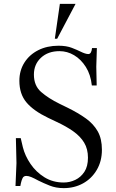

<svg xmlns="http://www.w3.org/2000/svg" viewBox="-20 -960 601 991"><path d="M309 11Q269 11 236.5 -2Q204 -15 178 -28Q156 -40 141.5 -46Q127 -52 116 -52Q102 -52 96.5 -40.5Q91 -29 88 -15L85 0H60L65 -118L62 -247H87L98 -200Q109 -156 137.5 -114Q166 -72 209.5 -45Q253 -18 309 -18Q340 -18 368.5 -31.5Q397 -45 415.5 -73Q434 -101 434 -146Q434 -191 414.5 -223.5Q395 -256 358.5 -282Q322 -308 270 -332L228 -352Q153 -388 116.5 -431.5Q80 -475 80 -543Q80 -596 106 -637Q132 -678 177.5 -701Q223 -724 282 -724Q323 -724 351 -713Q379 -702 395 -694Q421 -681 436 -681Q452 -681 455 -712H480L477 -616L479 -519H454Q448 -575 423 -614.5Q398 -654 362.5 -675Q327 -696 287 -696Q228 -696 191.5 -662Q155 -628 155 -575Q155 -518 192 -485.5Q229 -453 288 -424L329 -404Q384 -377 423.5 -348.5Q463 -320 484.5 -282Q506 -244 506 -187Q506 -128 479.5 -83Q453 -38 408.5 -13.5Q364 11 309 11ZM263 -760 289 -940H370L275 -760Z"/></svg>

Font: Baskervville SC
Style: Regular
Weight: 400
Designer: Alexis Faudot, Rémi Forte, Morgane Pierson, Rafael Ribas, Tanguy Vanlaeys, Rosalie Wagner, Thomas Huot-Marchand
Foundry: ANRT
Version: Version 1.100